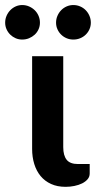

<svg xmlns="http://www.w3.org/2000/svg" viewBox="-70 -736 380 762"><path d="M57.5 -513H181V-152Q181 -119 194.5 -102Q208 -85 239.5 -85H286V-47.5Q286 -34.5 277.8 -24.8Q269.5 -15 256 -8.2Q242.5 -1.5 225.2 2Q208 5.5 190.5 5.5Q157.5 5.5 132.8 -5.8Q108 -17 91.2 -37.2Q74.5 -57.5 66 -85Q57.5 -112.5 57.5 -145ZM88.5 -646Q88.5 -632 83 -619.8Q77.5 -607.5 67.8 -598.5Q58 -589.5 45.2 -584.2Q32.5 -579 18 -579Q4.5 -579 -7.8 -584.2Q-20 -589.5 -29.2 -598.5Q-38.5 -607.5 -44 -619.8Q-49.5 -632 -49.5 -646Q-49.5 -660.5 -44 -673.2Q-38.5 -686 -29.2 -695.5Q-20 -705 -7.8 -710.5Q4.5 -716 18 -716Q32.5 -716 45.2 -710.5Q58 -705 67.8 -695.5Q77.5 -686 83 -673.2Q88.5 -660.5 88.5 -646ZM290.5 -646Q290.5 -632 285 -619.8Q279.5 -607.5 270.2 -598.5Q261 -589.5 248.2 -584.2Q235.5 -579 221 -579Q207 -579 194.5 -584.2Q182 -589.5 172.8 -598.5Q163.5 -607.5 158 -619.8Q152.5 -632 152.5 -646Q152.5 -660.5 158 -673.2Q163.5 -686 172.8 -695.5Q182 -705 194.5 -710.5Q207 -716 221 -716Q235.5 -716 248.2 -710.5Q261 -705 270.2 -695.5Q279.5 -686 285 -673.2Q290.5 -660.5 290.5 -646Z"/></svg>

Font: Lato 2
Style: Bold
Weight: 700
Designer: Lukasz Dziedzic with Adam Twardoch and Botio Nikoltchev
Foundry: tyPoland Lukasz Dziedzic
Version: Version 2.015; 2015-08-06; http://www.latofonts.com/